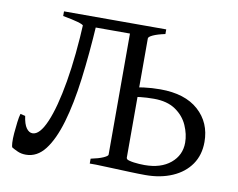

<svg xmlns="http://www.w3.org/2000/svg" viewBox="-71 -709 1008 812"><g transform="rotate(10 433.0 -302.5)"><path d="M56 -151Q61 -116 72.5 -100Q84 -84 99 -84Q130 -84 157.5 -148Q185 -212 204.5 -326Q224 -440 231 -591L286 -586Q278 -456 264 -347Q250 -238 226.5 -158Q203 -78 169 -34Q135 10 87 10Q67 10 51.5 3Q36 -4 26 -10Q23 -13 22 -30Q21 -47 23 -71.5Q25 -96 28 -119.5Q31 -143 35 -156ZM580 -595Q547 -588 528.5 -579.5Q510 -571 510 -564V-51Q510 -45 527.5 -36.5Q545 -28 580 -21V0H360V-21Q394 -28 413 -36.5Q432 -45 432 -51V-571H274L254 -552L231 -569Q225 -580 141 -595V-615H580ZM600 7Q571 7 533 5.5Q495 4 456 2.5Q417 1 387 0L505 -48Q520 -40 543 -37Q566 -34 589 -34Q659 -34 700.5 -68.5Q742 -103 742 -157Q742 -193 725.5 -230.5Q709 -268 673 -292.5Q637 -317 580 -317Q548 -317 522 -314Q496 -311 474 -307L469 -345Q494 -352 528.5 -356.5Q563 -361 600 -361Q706 -361 764 -309Q822 -257 822 -174Q822 -118 794 -77.5Q766 -37 715.5 -15Q665 7 600 7Z"/></g></svg>

Font: ChillKai
Style: Regular
Weight: 400
Designer: ChillType
Foundry: 寒蝉字型
Version: Version 2.000